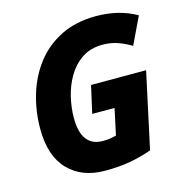

<svg xmlns="http://www.w3.org/2000/svg" viewBox="-108 -823 878 930"><g transform="rotate(-15 330.5 -357.5)"><path d="M305 10Q190 10 122 -60.5Q54 -131 54 -267Q54 -356 79 -438.5Q104 -521 154 -585.5Q204 -650 279.5 -687.5Q355 -725 456 -725Q513 -725 563.5 -712.5Q614 -700 658 -675L593 -539Q562 -558 527 -570.5Q492 -583 451 -583Q390 -583 347 -554Q304 -525 277 -479Q250 -433 237.5 -379.5Q225 -326 225 -276Q225 -132 333 -132Q353 -132 367 -134Q381 -136 400 -141L428 -272H316L347 -409H623L541 -29Q494 -12 438 -1Q382 10 305 10Z"/></g></svg>

Font: Noto Sans Disp ExtBd
Style: Italic
Weight: 800
Italic angle: -12°
Designer: Monotype Design Team
Foundry: Monotype Imaging Inc.
Version: Version 2.000;GOOG;noto-source:20170915:90ef993387c0